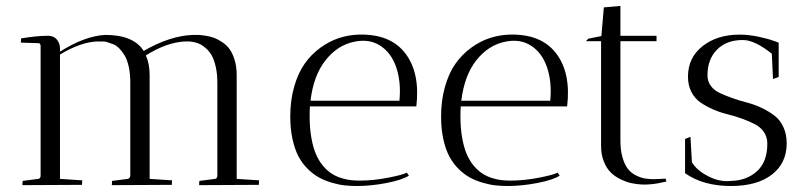

<svg xmlns="http://www.w3.org/2000/svg" viewBox="-20 -620 2699 644"><path d="M181.2 -459V-446.8Q264.6 -499.5 333 -502.9Q428.2 -502.9 461.9 -449.2Q548.8 -499.5 626 -502.9Q636.2 -503.4 645.5 -502.9Q654.8 -502.4 670.7 -500Q686.5 -497.6 699.2 -492.7Q711.9 -487.8 726.6 -477.8Q741.2 -467.8 751 -453.9Q760.7 -439.9 767.3 -417.7Q773.9 -395.5 773.9 -368.2V-20L849.1 -15.1Q849.1 -14.6 848.6 -7.6Q848.1 -0.5 848.1 0L647.9 1Q647.9 -8.3 648.9 -13.2L701.2 -20Q707 -20 709 -28.8V-342.8Q709 -371.6 703.9 -394.8Q698.7 -418 691.2 -432.1Q683.6 -446.3 672.4 -456.5Q661.1 -466.8 652.1 -471.4Q643.1 -476.1 631.3 -478.5Q619.6 -481 614.7 -481Q609.9 -481 603.5 -481Q602.5 -481 602.1 -481Q539.6 -478.5 469.2 -434.1Q481.9 -406.2 481.9 -368.2V-20L557.1 -15.1Q557.1 -14.6 556.6 -7.6Q556.2 -0.5 556.2 0L355 1Q355 -1.5 355.5 -6.1Q356 -10.7 356 -13.2L408.2 -20Q415 -21 417 -29.8V-344.2Q417 -373 411.9 -396Q406.7 -418.9 398.7 -432.9Q390.6 -446.8 380.4 -457.3Q370.1 -467.8 359.6 -471.7Q349.1 -475.6 339.1 -478.8Q329.1 -481.9 322 -481Q314.9 -480 311 -481Q309.6 -481 309.1 -481Q252 -480 181.2 -437V-20L255.9 -15.1Q255.9 -14.6 255.4 -7.6Q254.9 -0.5 254.9 0L55.2 1Q55.2 -8.3 56.2 -13.2L107.9 -20Q114.3 -20 116.2 -28.8V-467.8Q114.3 -475.1 109.9 -475.1L49.8 -477.1L50.8 -491.2Q103.5 -500 141.1 -500Q160.6 -500 170.9 -487.1Q181.2 -474.1 181.2 -459Z M1376.5 -263.2H1019.5Q1018.6 -252 1018.6 -230Q1018.6 -190.9 1024.2 -158.7Q1029.8 -126.5 1039.1 -104.5Q1048.3 -82.5 1061.8 -65.9Q1075.2 -49.3 1089.6 -39.6Q1104 -29.8 1121.3 -23.9Q1138.7 -18.1 1154.1 -16.1Q1169.4 -14.2 1186.5 -14.2Q1231 -14.2 1280.5 -23.7Q1330.1 -33.2 1344.7 -41L1351.6 -30.8Q1328.1 -16.1 1276.1 -6.1Q1224.1 3.9 1176.8 3.9Q1155.3 3.9 1135.5 1.7Q1115.7 -0.5 1092.5 -7.3Q1069.3 -14.2 1050 -24.7Q1030.8 -35.2 1012.5 -53.2Q994.1 -71.3 981.4 -95Q968.8 -118.7 961.2 -153.1Q953.6 -187.5 953.6 -229Q953.6 -283.7 966.8 -329.6Q980 -375.5 1002 -406.5Q1023.9 -437.5 1054 -459.5Q1084 -481.4 1116.5 -492.2Q1148.9 -502.9 1183.6 -503.9Q1289.1 -506.8 1339.4 -441.2Q1389.6 -375.5 1376.5 -263.2ZM1168.5 -480Q1112.3 -468.8 1072 -418Q1031.7 -367.2 1021.5 -282.2H1319.8Q1325.7 -345.2 1309.1 -394Q1292.5 -442.9 1255.4 -466.8Q1218.3 -490.7 1168.5 -480Z M1882.3 -263.2H1525.4Q1524.4 -252 1524.4 -230Q1524.4 -190.9 1530 -158.7Q1535.6 -126.5 1544.9 -104.5Q1554.2 -82.5 1567.6 -65.9Q1581.1 -49.3 1595.5 -39.6Q1609.9 -29.8 1627.2 -23.9Q1644.5 -18.1 1659.9 -16.1Q1675.3 -14.2 1692.4 -14.2Q1736.8 -14.2 1786.4 -23.7Q1835.9 -33.2 1850.6 -41L1857.4 -30.8Q1834 -16.1 1782 -6.1Q1730 3.9 1682.6 3.9Q1661.1 3.9 1641.4 1.7Q1621.6 -0.5 1598.4 -7.3Q1575.2 -14.2 1555.9 -24.7Q1536.6 -35.2 1518.3 -53.2Q1500 -71.3 1487.3 -95Q1474.6 -118.7 1467 -153.1Q1459.5 -187.5 1459.5 -229Q1459.5 -283.7 1472.7 -329.6Q1485.8 -375.5 1507.8 -406.5Q1529.8 -437.5 1559.8 -459.5Q1589.8 -481.4 1622.3 -492.2Q1654.8 -502.9 1689.5 -503.9Q1794.9 -506.8 1845.2 -441.2Q1895.5 -375.5 1882.3 -263.2ZM1674.3 -480Q1618.2 -468.8 1577.9 -418Q1537.6 -367.2 1527.3 -282.2H1825.7Q1831.5 -345.2 1814.9 -394Q1798.3 -442.9 1761.2 -466.8Q1724.1 -490.7 1674.3 -480Z M2005.4 -595.2 2061 -600.1V-500H2182.1V-481.9H2061V-147.9Q2061 -115.7 2068.1 -91.6Q2075.2 -67.4 2085.9 -53.7Q2096.7 -40 2112.5 -32Q2128.4 -23.9 2142.3 -21.5Q2156.2 -19 2173.3 -19Q2183.1 -19 2197.5 -20Q2211.9 -21 2212.4 -21L2215.3 -11.2Q2213.9 -11.2 2201.2 -8.1Q2188.5 -4.9 2170.7 -2.7Q2152.8 -0.5 2134.3 -1Q2115.2 -2 2098.1 -5.6Q2081.1 -9.3 2061.8 -18.6Q2042.5 -27.8 2028.6 -41.5Q2014.6 -55.2 2005.4 -78.1Q1996.1 -101.1 1996.1 -130.9V-481.9H1945.3L1953.1 -490.2L1997.1 -499Z M2295.9 -161.1 2300.8 -76.2Q2315.4 -49.8 2354.5 -29.3Q2393.6 -8.8 2431.6 -13.2Q2483.9 -14.2 2518.8 -45.4Q2553.7 -76.7 2553.7 -138.2Q2553.7 -160.6 2542.2 -177.2Q2530.8 -193.8 2512.2 -203.4Q2493.7 -212.9 2469.7 -221.7Q2445.8 -230.5 2420.7 -236.6Q2395.5 -242.7 2371.6 -253.2Q2347.7 -263.7 2329.1 -276.6Q2310.5 -289.6 2299.1 -311.5Q2287.6 -333.5 2287.6 -362.8Q2287.6 -426.8 2336.7 -465.3Q2385.7 -503.9 2460.9 -503.9Q2490.2 -503.9 2522.9 -497.1Q2555.7 -490.2 2573.7 -483.4L2591.8 -477.1V-361.8L2572.8 -355L2568.8 -439.9Q2511.2 -485.8 2471.7 -485.8Q2416.5 -485.8 2384.8 -453.4Q2353 -420.9 2353 -367.2Q2353 -346.7 2364.5 -331.5Q2376 -316.4 2394.5 -307.9Q2413.1 -299.3 2437 -290.8Q2460.9 -282.2 2485.8 -275.9Q2510.7 -269.5 2534.7 -258.1Q2558.6 -246.6 2577.1 -232.7Q2595.7 -218.8 2607.2 -194.6Q2618.7 -170.4 2618.7 -139.2Q2618.7 -72.8 2569.1 -34.4Q2519.5 3.9 2431.6 3.9Q2338.4 3.9 2277.8 -39.1V-153.8Z"/></svg>

Font: Antic Didone
Style: Regular
Weight: 400
Designer: Santiago Orozco
Foundry: Santiago Orozco
Version: Version 2.000